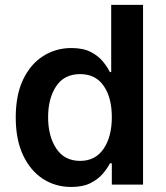

<svg xmlns="http://www.w3.org/2000/svg" viewBox="-20 -747 670 777"><path d="M268.5 9.6Q204.2 9.6 153.4 -23.4Q102.6 -56.5 73.2 -119.3Q43.7 -182.2 43.7 -272Q43.7 -362.9 73.7 -425.4Q103.7 -487.9 154.8 -520.2Q206 -552.6 268.8 -552.6Q317.1 -552.6 347.8 -536.4Q378.6 -520.2 396.8 -497.7Q415.1 -475.1 424.7 -455.3H430V-727.3H558.9V0H432.5V-85.9H424.7Q414.8 -66.1 396 -43.9Q377.1 -21.7 346.2 -6Q315.3 9.6 268.5 9.6ZM304.3 -95.9Q365.8 -95.9 399.1 -144.7Q432.5 -193.5 432.5 -272.7Q432.5 -352.3 399.5 -399.7Q366.5 -447.1 304.3 -447.1Q240.1 -447.1 207.4 -398.1Q174.7 -349.1 174.7 -272.7Q174.7 -196 207.7 -146Q240.8 -95.9 304.3 -95.9Z"/></svg>

Font: Linik Sans SemiBold
Style: Regular
Weight: 600
Designer: Rasmus Andersson (font), Cristiano Sobral (main changes)
Foundry: rsms
Version: Version 3.018;June 1, 2022;FontCreator 14.0.0.2814 64-bit; t